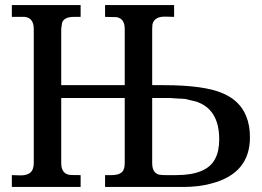

<svg xmlns="http://www.w3.org/2000/svg" viewBox="-20 -742 1040 762"><path d="M972 -197Q972 -54 820 -14Q770 0 707 0H397V-47H422Q463 -47 471 -70Q475 -79 475 -95V-353H223V-95Q223 -53 256 -48Q261 -47 300 -47V0H27V-47L61 -46H62Q106 -46 112 -78Q114 -85 114 -95V-627Q114 -671 78 -675Q79 -675 27 -675V-722H300V-675H273Q233 -675 226 -650L223 -627V-404H475V-627Q475 -669 442 -674L397 -675V-722H671V-675L635 -676H634Q592 -676 585 -645L584 -627V-404H629Q794 -404 868 -370Q933 -341 957 -281Q972 -245 972 -197ZM850 -189Q850 -309 758 -339L716 -349L655 -353H643H584V-95Q584 -56 611 -49Q620 -47 637 -47H679Q801 -47 834 -112Q850 -142 850 -189Z"/></svg>

Font: cwTeXKai
Style: Medium
Weight: 500
Version: Version 1.17